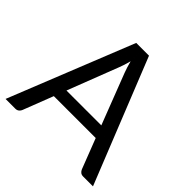

<svg xmlns="http://www.w3.org/2000/svg" viewBox="-182 -879 1042 1042"><g transform="rotate(45 338.5 -358.0)"><path d="M472 -266 359.5 -557.5Q354.5 -570.5 349 -587.8Q343.5 -605 338.5 -624.5Q328 -584 317 -557L204.5 -266ZM674 0H599Q586 0 578 -6.5Q570 -13 566 -23L499 -196H177.5L110.5 -23Q107.5 -14 99 -7Q90.5 0 78 0H3L289.5 -716.5H387.5Z"/></g></svg>

Font: TypoPRO Lato
Style: Regular
Weight: 400
Designer: Lukasz Dziedzic with Adam Twardoch and Botio Nikoltchev
Foundry: tyPoland Lukasz Dziedzic
Version: Version 2.010; 2014-09-01; http://www.latofonts.com/